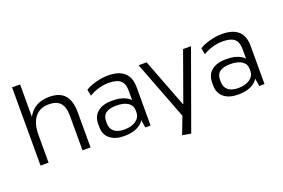

<svg xmlns="http://www.w3.org/2000/svg" viewBox="-116 -1128 2515 1707"><g transform="rotate(-20 1141.5 -274.5)"><path d="M484 -325Q484 -409 449.5 -448Q415 -487 341 -487Q255 -487 209 -428.5Q163 -370 163 -260L126 -192L127 -258Q127 -398 189.5 -473Q252 -548 368 -548Q466 -548 513 -494Q560 -440 560 -328V0H484ZM87 -740H163V-361V0H87Z M1051 -176V-362Q1051 -426 1016.5 -455Q982 -484 905 -484Q857 -484 810 -470Q763 -456 721 -431L709 -491Q735 -508 771 -520.5Q807 -533 846 -540.5Q885 -548 921 -548Q1025 -548 1076.5 -501.5Q1128 -455 1128 -362V0H1078ZM877 8Q792 8 743.5 -32Q695 -72 695 -143V-173Q695 -245 744 -285Q793 -325 882 -325Q975 -325 1030 -287Q1085 -249 1085 -178V-146Q1085 -74 1029.5 -33Q974 8 877 8ZM898 -46Q968 -46 1009 -76Q1050 -106 1050 -156V-171Q1050 -219 1011 -245Q972 -271 902 -271Q838 -271 803.5 -247.5Q769 -224 769 -166V-153Q769 -101 802.5 -73.5Q836 -46 898 -46Z M1362 177 1436 -17 1429 28 1211 -540H1287L1463 -81H1467L1632 -540H1707L1443 191Z M2129 -176V-362Q2129 -426 2094.5 -455Q2060 -484 1983 -484Q1935 -484 1888 -470Q1841 -456 1799 -431L1787 -491Q1813 -508 1849 -520.5Q1885 -533 1924 -540.5Q1963 -548 1999 -548Q2103 -548 2154.5 -501.5Q2206 -455 2206 -362V0H2156ZM1955 8Q1870 8 1821.5 -32Q1773 -72 1773 -143V-173Q1773 -245 1822 -285Q1871 -325 1960 -325Q2053 -325 2108 -287Q2163 -249 2163 -178V-146Q2163 -74 2107.5 -33Q2052 8 1955 8ZM1976 -46Q2046 -46 2087 -76Q2128 -106 2128 -156V-171Q2128 -219 2089 -245Q2050 -271 1980 -271Q1916 -271 1881.5 -247.5Q1847 -224 1847 -166V-153Q1847 -101 1880.5 -73.5Q1914 -46 1976 -46Z"/></g></svg>

Font: Pathway Extreme 8pt Thin Light
Style: Regular
Weight: 300
Version: Version 1.001;gftools[0.9.26]